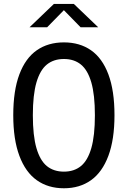

<svg xmlns="http://www.w3.org/2000/svg" viewBox="-20 -961 660 992"><path d="M310.2 11.7Q228.7 11.7 170.2 -29.8Q111.8 -71.2 80.2 -155.7Q48.5 -240.2 48.5 -365.7Q48.5 -492.8 80.1 -576.8Q111.7 -660.8 170.2 -701.4Q228.7 -742 310.2 -742Q391.7 -742 450.1 -701.4Q508.5 -660.8 540 -576.8Q571.5 -492.8 571.5 -365.7Q571.5 -240.2 539.9 -155.7Q508.3 -71.2 450 -29.8Q391.7 11.7 310.2 11.7ZM310.2 -656.2Q257.7 -656.2 222.3 -627.7Q187 -599.2 168.3 -535.1Q149.7 -471 149.7 -365.7Q149.7 -260 168.3 -195.8Q187 -131.5 222.3 -102.8Q257.7 -74.2 310.2 -74.2Q362.7 -74.2 397.9 -102.8Q433.2 -131.5 451.8 -195.7Q470.3 -259.8 470.3 -365.7Q470.3 -471.2 451.8 -535.2Q433.2 -599.2 397.9 -627.7Q362.7 -656.2 310.2 -656.2ZM258.5 -940.7H361.5L487.5 -820H396.5L296.7 -922H323.3L223.5 -820H132.5Z"/></svg>

Font: Monaspace Neon Var
Style: Regular
Weight: 400
Designer: Riley Cran and the Lettermatic Team
Version: Version 1.000 (Monaspace Neon Var)